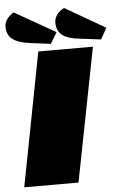

<svg xmlns="http://www.w3.org/2000/svg" viewBox="-92 -904 611 945"><g transform="rotate(-5 213.0 -431.0)"><path d="M116 -660H386L257 0H-11ZM181 -692 78 -705Q19 -713 -7.5 -734Q-34 -755 -34 -795Q-34 -815 -21.5 -832.5Q-9 -850 12 -862L214 -747ZM429 -692 324 -705Q265 -711 238.5 -732.5Q212 -754 212 -794Q212 -815 225 -833Q238 -851 261 -862L460 -747Z"/></g></svg>

Font: Sansita Black Italic
Style: Regular
Weight: 900
Italic angle: -11°
Designer: Pablo Cosgaya
Foundry: Omnibus-Type
Version: Version 1.006